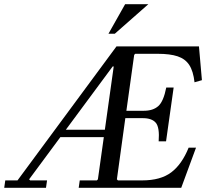

<svg xmlns="http://www.w3.org/2000/svg" viewBox="-72 -890 995 910"><path d="M209 -275H475L470 -240H204ZM822 -190H857L787 0H301L306 -35H387L392 -40L467 -575H462L66 -40L71 -35H151L146 0H-52L-47 -35H11L480 -670H871L885 -510L850 -500Q844 -553 825 -582Q806 -611 770 -623Q734 -635 676 -635H569L564 -630L527 -365H610Q653 -365 678 -387Q703 -409 716 -475H751L715 -220H680Q685 -286 666.5 -308Q648 -330 605 -330H522L482 -40L487 -35H602Q689 -35 739.5 -73Q790 -111 822 -190ZM631 -870 472 -730H442L521 -870Z"/></svg>

Font: Brygada 1918
Style: Italic
Weight: 400
Italic angle: -8°
Designer: Mateusz Machalski | Borys Kosmynka | Przemek Hoffer
Foundry: NIEPODLEGLA 2018
Version: Version 3.006